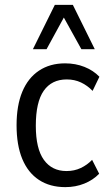

<svg xmlns="http://www.w3.org/2000/svg" viewBox="-20 -759 450 788"><path d="M248 9Q185 9 140 -20.5Q95 -50 71.5 -106.5Q48 -163 48 -245Q48 -326 71.5 -382.5Q95 -439 140 -469Q185 -499 247 -499Q290 -499 326.5 -484.5Q363 -470 388 -444L360 -386Q339 -408 312.5 -420.5Q286 -433 254 -433Q192 -433 159.5 -386.5Q127 -340 127 -243Q127 -149 160 -103Q193 -57 253 -57Q285 -57 311.5 -69.5Q338 -82 358 -103L387 -46Q362 -20 326 -5.5Q290 9 248 9ZM115 -557 205 -739H279L369 -557H314L242 -687L171 -557Z"/></svg>

Font: Nunito Sans 10pt Condensed
Style: Regular
Weight: 400
Width: 3
Designer: Vernon Adams
Foundry: Vernon Adams
Version: Version 3.101;gftools[0.9.27]